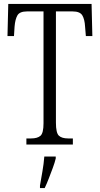

<svg xmlns="http://www.w3.org/2000/svg" viewBox="-20 -734 508 975"><path d="M114 0V-31H138Q170 -31 185.5 -44.5Q201 -58 201 -108V-676H117Q80 -676 68.5 -656Q57 -636 54 -599L51 -551H18L22 -714H445L449 -551H416L412 -599Q410 -636 398 -656Q386 -676 349 -676H264V-111Q264 -59 279 -45Q294 -31 326 -31H350V0ZM183 208Q189 173 195.5 136Q202 99 205 61H263V71Q258 92 248 119Q238 146 227.5 173Q217 200 207 221H183Z"/></svg>

Font: Noto Serif Tamil ExtraCondensed Light
Style: Regular
Weight: 300
Width: 2
Designer: Indian Type Foundry, Tom Grace, and the Monotype Design Team
Foundry: Monotype Imaging Inc.
Version: Version 2.004; ttfautohint (v1.8.4.7-5d5b)